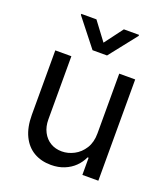

<svg xmlns="http://www.w3.org/2000/svg" viewBox="-137 -840 826 945"><g transform="rotate(20 276.0 -368.0)"><path d="M401.9 -530.4H485.5V0H401.9V-89.8H396.4Q383.6 -61.8 361.7 -40.2Q339.8 -18.6 308.7 -5.9Q277.6 6.9 239 6.9Q187.8 6.9 149.2 -15.5Q110.5 -38 88.7 -82.9Q67 -127.8 67 -193.4V-530.4H151.2V-199.6Q151.2 -161.9 166.1 -133.5Q180.9 -105 206.8 -89.4Q232.7 -73.9 266.6 -73.9Q298.7 -73.9 329.9 -90.1Q361.2 -106.4 381.6 -138.6Q401.9 -170.9 401.9 -217.5ZM276.9 -647.1 348.8 -743.1H428.2V-737.6L314.9 -593.9H239L125.7 -737.6V-743.1H205.1Z"/></g></svg>

Font: Pretendard Variable
Style: Regular
Weight: 400
Designer: Base glyphs from Inter by Rasmus Andersson; Hangul glyphs from Noto Sans CJK(Source Han Sans) by Jang Soo-young and Kang
Foundry: Kil Hyung-jin
Version: Version 1.100;FEAKit 1.0